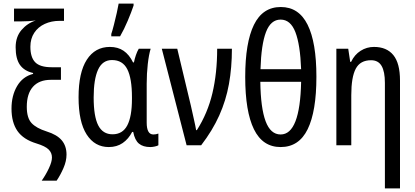

<svg xmlns="http://www.w3.org/2000/svg" viewBox="-20 -808 2310 1068"><path d="M44 -204Q44 -276 75 -329Q106 -382 164 -397V-402Q115 -413 91 -447Q67 -481 67 -545Q67 -603 99.5 -641Q132 -679 179 -694Q141 -689 96 -689H58V-760H336V-692H311Q266 -692 229 -675Q192 -658 170.5 -625.5Q149 -593 149 -548Q149 -489 176 -461.5Q203 -434 267 -434H319V-364H263Q198 -364 163.5 -325.5Q129 -287 129 -214Q129 -152 155.5 -123.5Q182 -95 239 -77Q297 -59 323.5 -27.5Q350 4 350 52Q350 88 333 127Q316 166 295 197H212Q235 164 252 128Q269 92 269 68Q269 42 250.5 23.5Q232 5 183 -10Q110 -32 77 -79.5Q44 -127 44 -204Z M585 10Q507 10 462 -60Q417 -130 417 -267Q417 -405 463 -476Q509 -547 591 -547Q636 -547 667.5 -525.5Q699 -504 720 -461H725Q729 -481 736 -501.5Q743 -522 752 -537H818Q808 -504 802 -451.5Q796 -399 796 -342V-126Q796 -60 833 -60Q848 -60 861 -65V0Q855 4 841 7Q827 10 816 10Q776 10 753 -9Q730 -28 721 -74H715Q695 -35 662.5 -12.5Q630 10 585 10ZM606 -61Q662 -61 688 -110.5Q714 -160 714 -258V-267Q714 -372 688 -423Q662 -474 603 -474Q550 -474 525.5 -420.5Q501 -367 501 -266Q501 -160 526.5 -110.5Q552 -61 606 -61ZM599 -606V-619Q605 -636 613.5 -669.5Q622 -703 629.5 -736Q637 -769 640 -788H723V-777Q711 -741 690.5 -692.5Q670 -644 648 -606Z M880 -537H966L1042 -219Q1050 -182 1058.5 -145Q1067 -108 1071 -84H1075Q1135 -178 1161.5 -289.5Q1188 -401 1188 -537H1270Q1270 -432 1253.5 -340.5Q1237 -249 1199.5 -165.5Q1162 -82 1099 0H1018Z M1740 -381Q1740 -189 1691.5 -89.5Q1643 10 1541 10Q1441 10 1392.5 -89Q1344 -188 1344 -380Q1344 -571 1392.5 -670Q1441 -769 1542 -769Q1642 -769 1691 -670.5Q1740 -572 1740 -381ZM1541 -699Q1486 -699 1459.5 -629.5Q1433 -560 1429 -423H1655Q1650 -560 1623 -629.5Q1596 -699 1541 -699ZM1541 -60Q1649 -60 1655 -353H1428Q1430 -207 1457.5 -133.5Q1485 -60 1541 -60Z M2060 -547Q2131 -547 2168 -501.5Q2205 -456 2205 -360V240H2121V-347Q2121 -410 2102.5 -441.5Q2084 -473 2044 -473Q1984 -473 1959 -426Q1934 -379 1934 -279V0H1851V-537H1917L1928 -464H1933Q1952 -504 1986 -525.5Q2020 -547 2060 -547Z"/></svg>

Font: Avrile Sans Condensed
Style: Regular
Weight: 400
Width: 3
Designer: Monotype Design Team
Foundry: Monotype Imaging Inc.
Version: Version 2.001;September 10, 2019;FontCreator 11.5.0.2425 64-